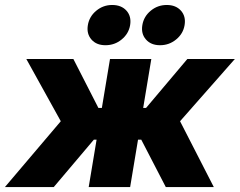

<svg xmlns="http://www.w3.org/2000/svg" viewBox="-58 -763 978 783"><path d="M-38.1 0 189.9 -268.6 49.3 -522.5H241.2L343.3 -322.8H357.4L390.6 -522.5H559.1L525.9 -322.8H537.6L706.1 -522.5H899.9L676.3 -268.6L814 0H618.2L518.1 -193.4H504.9L472.7 0H303.7L335.9 -193.4H324.7L161.1 0ZM594.7 -578.6Q557.6 -578.6 537.1 -602.1Q516.6 -625.5 522.5 -660.6Q528.3 -695.8 556.6 -719.2Q585 -742.7 622.1 -742.7Q659.2 -742.7 679.9 -719.5Q700.7 -696.3 694.8 -660.6Q689 -625.5 660.4 -602.1Q631.8 -578.6 594.7 -578.6ZM372.1 -578.6Q335 -578.6 314.7 -602.1Q294.4 -625.5 300.3 -660.6Q306.2 -695.8 334.5 -719.2Q362.8 -742.7 399.4 -742.7Q437 -742.7 457.8 -719.5Q478.5 -696.3 472.7 -660.6Q466.8 -625.5 438.2 -602.1Q409.7 -578.6 372.1 -578.6Z"/></svg>

Font: Inter 28pt ExtraBold
Style: Italic
Weight: 800
Italic angle: -9.3988°
Designer: Rasmus Andersson
Foundry: rsms
Version: Version 4.001;git-66647c0bb